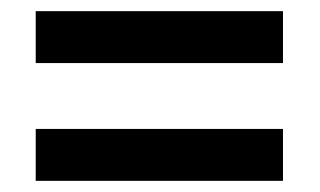

<svg xmlns="http://www.w3.org/2000/svg" viewBox="-20 -524 573 344"><path d="M44 -411V-504H487V-411ZM44 -200V-293H487V-200Z"/></svg>

Font: Noto Sans Lao SemiCondensed SemiBold
Style: Regular
Weight: 600
Width: 4
Designer: Monotype Design Team
Foundry: Monotype Imaging Inc.
Version: Version 2.003; ttfautohint (v1.8.4.7-5d5b)